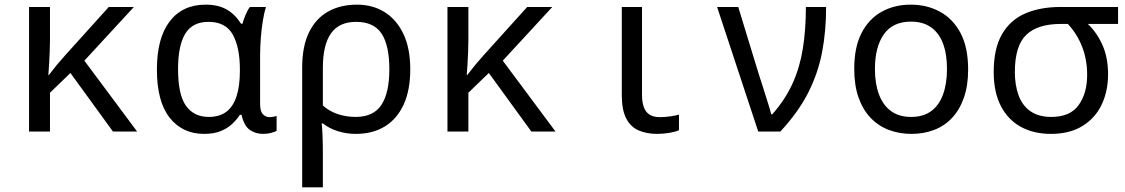

<svg xmlns="http://www.w3.org/2000/svg" viewBox="-20 -566 4840 826"><path d="M105 0V-536H195V-394Q195 -373 194 -347Q193 -321 191.5 -294Q190 -267 188 -243H190Q209 -268 226 -288.5Q243 -309 263 -331L448 -536H556L343 -305L570 0H466L283 -252L195 -167V0Z M858 10Q765 10 710 -59.5Q655 -129 655 -267Q655 -402 710 -474Q765 -546 865 -546Q918 -546 954.5 -525.5Q991 -505 1017 -464H1023Q1028 -481 1036 -501Q1044 -521 1055 -536H1124Q1117 -514 1111 -478Q1105 -442 1102 -402Q1099 -362 1099 -326V-118Q1099 -87 1111 -74.5Q1123 -62 1140 -62Q1148 -62 1157 -64Q1166 -66 1170 -67V-3Q1163 1 1147 5.5Q1131 10 1111 10Q1080 10 1055 -7Q1030 -24 1019 -72H1012Q999 -52 979 -33Q959 -14 929.5 -2Q900 10 858 10ZM878 -63Q924 -63 953.5 -85Q983 -107 997.5 -151.5Q1012 -196 1012 -261V-267Q1012 -362 981.5 -417Q951 -472 877 -472Q808 -472 777 -421Q746 -370 746 -269Q746 -159 780 -111Q814 -63 878 -63Z M1280 -275Q1280 -366 1309 -426Q1338 -486 1391 -516Q1444 -546 1516 -546Q1583 -546 1634.5 -514Q1686 -482 1715.5 -420Q1745 -358 1745 -268Q1745 -178 1716.5 -116Q1688 -54 1635.5 -22Q1583 10 1511 10Q1471 10 1434 -1.5Q1397 -13 1369 -35H1364Q1366 -19 1367.5 17Q1369 53 1369 98V240H1280ZM1510 -63Q1587 -63 1621 -115Q1655 -167 1655 -268Q1655 -371 1621.5 -421.5Q1588 -472 1512 -472Q1439 -472 1404 -422.5Q1369 -373 1369 -274V-112Q1397 -87 1433.5 -75Q1470 -63 1510 -63Z M1905 0V-536H1995V-394Q1995 -373 1994 -347Q1993 -321 1991.5 -294Q1990 -267 1988 -243H1990Q2009 -268 2026 -288.5Q2043 -309 2063 -331L2248 -536H2356L2143 -305L2370 0H2266L2083 -252L1995 -167V0Z M2807 10Q2763 10 2728.5 -4.5Q2694 -19 2674.5 -55.5Q2655 -92 2655 -157V-536H2742V-158Q2742 -126 2750 -104.5Q2758 -83 2775 -72.5Q2792 -62 2819 -62Q2841 -62 2864.5 -65.5Q2888 -69 2901 -73V-6Q2887 1 2860 5.5Q2833 10 2807 10Z M3242 0 3065 -536H3156L3244 -248Q3252 -224 3262.5 -190.5Q3273 -157 3283 -125.5Q3293 -94 3298 -74H3302Q3358 -137 3389.5 -206.5Q3421 -276 3434 -357.5Q3447 -439 3447 -536H3534Q3534 -431 3516.5 -340.5Q3499 -250 3456.5 -166.5Q3414 -83 3337 0Z M3901 10Q3849 10 3804 -7Q3759 -24 3725.5 -59Q3692 -94 3673.5 -146.5Q3655 -199 3655 -270Q3655 -363 3686.5 -424Q3718 -485 3773 -515.5Q3828 -546 3898 -546Q3968 -546 4024 -515.5Q4080 -485 4112.5 -423.5Q4145 -362 4145 -267Q4145 -197 4126.5 -145Q4108 -93 4075.5 -58.5Q4043 -24 3998.5 -7Q3954 10 3901 10ZM3900 -63Q3952 -63 3986 -88Q4020 -113 4037 -159.5Q4054 -206 4054 -269Q4054 -333 4037 -378.5Q4020 -424 3985.5 -448.5Q3951 -473 3899 -473Q3821 -473 3782.5 -418.5Q3744 -364 3744 -269Q3744 -206 3761.5 -159.5Q3779 -113 3813.5 -88Q3848 -63 3900 -63Z M4501 10Q4427 10 4371.5 -20.5Q4316 -51 4285.5 -110.5Q4255 -170 4255 -256Q4255 -357 4290.5 -418.5Q4326 -480 4390.5 -508Q4455 -536 4543 -536H4790V-463H4660Q4699 -426 4723 -372Q4747 -318 4747 -246Q4747 -174 4719.5 -116Q4692 -58 4637 -24Q4582 10 4501 10ZM4503 -63Q4584 -63 4620.5 -114Q4657 -165 4657 -244Q4657 -309 4635.5 -364.5Q4614 -420 4574 -463H4543Q4444 -463 4395 -416Q4346 -369 4346 -256Q4346 -200 4362 -156Q4378 -112 4413 -87.5Q4448 -63 4503 -63Z"/></svg>

Font: Noto Sans Mono
Style: Regular
Weight: 400
Designer: Monotype Design Team
Foundry: Monotype Imaging Inc.
Version: Version 2.014